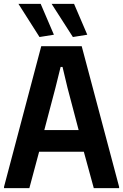

<svg xmlns="http://www.w3.org/2000/svg" viewBox="-20 -981 642 1001"><path d="M1 -7 195 -740H406L601 -7V0H469L417 -190H184L133 0H1ZM390 -303 332 -523 306 -632H296L269 -523L211 -303ZM186 -788 76 -961H192L261 -800ZM360 -788 249 -961H366L435 -800Z"/></svg>

Font: Encode Sans Compressed
Style: Bold
Weight: 700
Designer: Pablo Impallari, Andres Torresi
Foundry: Pablo Impallari, Andres Torresi
Version: Version 1.000; ttfautohint (v1.00) -l 8 -r 50 -G 200 -x 14 -